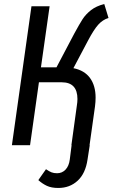

<svg xmlns="http://www.w3.org/2000/svg" viewBox="-20 -720 558 952"><path d="M416 -518 344 -382Q399 -371 426.5 -333Q454 -295 454 -236Q454 -215 451 -192L424 0H425L414 71Q404 140 365 176Q326 212 269 212Q235 212 212.5 201.5Q190 191 170 173L208 119Q224 130 235.5 134.5Q247 139 263 139Q288 139 305 121Q322 103 326 71L335 0H334L361 -196Q364 -214 364 -229Q364 -312 286 -312H173L129 0H39L136 -689H226L183 -386H260L348 -553Q374 -601 389.5 -625Q405 -649 431 -669.5Q457 -690 497 -700L518 -631Q489 -622 467 -597.5Q445 -573 416 -518Z"/></svg>

Font: Fira Sans Compressed
Style: Italic
Weight: 400
Width: 1
Italic angle: -8°
Designer: bBox Type GmbH & Carrois Corporate GbR & Edenspiekermann AG
Foundry: bBox Type GmbH & Carrois Corporate GbR & Edenspiekermann AG
Version: Version 4.301